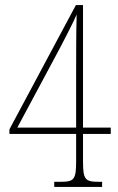

<svg xmlns="http://www.w3.org/2000/svg" viewBox="-20 -734 465 754"><path d="M193 0H381V-20H368C314 -20 306 -29 306 -101V-208H415V-233H306V-714H278L17 -226V-208H279V-101C279 -29 271 -20 218 -20H193ZM48 -233 197 -511C220 -553 273 -656 281 -677C279 -613 279 -503 279 -445V-233Z"/></svg>

Font: Noto Serif Hebrew ExtraCondensed Thin
Style: Regular
Weight: 100
Width: 2
Designer: Monotype Design Team
Foundry: Monotype Imaging Inc.
Version: Version 2.004